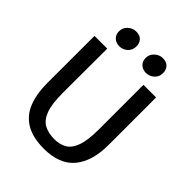

<svg xmlns="http://www.w3.org/2000/svg" viewBox="-263 -1097 1247 1247"><g transform="rotate(45 360.0 -473.5)"><path d="M363.5 8Q260 8 196.8 -30Q133.5 -68 105.2 -139.5Q77 -211 77 -311L77.5 -743H194.5L193.5 -333.5Q193.5 -234 213.8 -180Q234 -126 272.8 -105Q311.5 -84 367 -84Q417 -84 452.8 -105.2Q488.5 -126.5 507.8 -180.5Q527 -234.5 527 -333.5V-743H643V-309Q643 -156 574 -74Q505 8 363.5 8ZM238 -809Q209.5 -809 189 -827.2Q168.5 -845.5 168.5 -876.5Q168.5 -910 193.2 -932.5Q218 -955 249 -955Q284.5 -955 301.5 -935.5Q318.5 -916 318.5 -886.5Q318.5 -852 294.5 -830.5Q270.5 -809 238 -809ZM482.5 -809Q453.5 -809 433.5 -827.2Q413.5 -845.5 413.5 -876.5Q413.5 -910 438.2 -932.5Q463 -955 493 -955Q528.5 -955 546 -935.5Q563.5 -916 563.5 -886.5Q563.5 -852 539.2 -830.5Q515 -809 482.5 -809Z"/></g></svg>

Font: Koeln Type Sans
Style: Regular
Weight: 400
Designer: Eben Sorkin
Foundry: Eben Sorkin
Version: Version 2.001